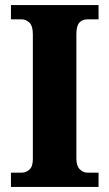

<svg xmlns="http://www.w3.org/2000/svg" viewBox="-20 -734 429 754"><path d="M23 0V-56H66Q82 -56 95.5 -68Q109 -80 109 -109V-600Q109 -632 95.5 -645Q82 -658 66 -658H23V-714H367V-658H323Q303 -658 291.5 -645Q280 -632 280 -600V-111Q280 -83 293 -69.5Q306 -56 323 -56H367V0Z"/></svg>

Font: Noto Serif SemiCondensed ExtraBold
Style: Regular
Weight: 800
Width: 4
Designer: Monotype Design Team
Foundry: Monotype Imaging Inc.
Version: Version 2.015